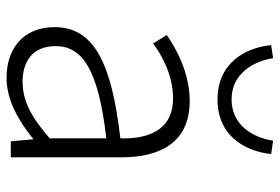

<svg xmlns="http://www.w3.org/2000/svg" viewBox="-154 -688 855 587"><g transform="rotate(90 273.5 -394.5)"><path d="M218 13C286 13 350 -24 404 -68H406L412 0H461V-338C461 -456 416 -547 289 -547C202 -547 128 -505 87 -477L113 -435C150 -463 211 -496 281 -496C382 -496 405 -414 403 -335C168 -308 63 -252 63 -134C63 -35 132 13 218 13ZM230 -36C171 -36 121 -64 121 -137C121 -219 193 -268 403 -292V-119C340 -64 289 -36 230 -36ZM284 -632C399 -632 443 -721 451 -796L410 -802C401 -741 363 -675 284 -675C206 -675 167 -741 158 -802L118 -796C125 -721 170 -632 284 -632Z"/></g></svg>

Font: Noto Sans CJK KR Light
Style: Regular
Weight: 300
Designer: Ryoko NISHIZUKA (kana & ideographs); Paul D. Hunt (Latin, Greek & Cyrillic); Wenlong ZHANG (bopomofo); Sandoll Communica
Foundry: Adobe Systems Incorporated
Version: Version 1.004;PS 1.004;hotconv 1.0.82;makeotf.lib2.5.63406